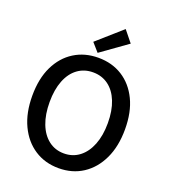

<svg xmlns="http://www.w3.org/2000/svg" viewBox="-174 -1110 1102 1249"><g transform="rotate(20 377.0 -486.0)"><path d="M377 14Q283 14 210.5 -33Q138 -80 97 -166.5Q56 -253 56 -371Q56 -490 97 -574.5Q138 -659 210.5 -704.5Q283 -750 377 -750Q472 -750 544 -704.5Q616 -659 657 -574.5Q698 -490 698 -371Q698 -253 657 -166.5Q616 -80 544 -33Q472 14 377 14ZM377 -88Q438 -88 483.5 -123Q529 -158 554 -221.5Q579 -285 579 -371Q579 -457 554 -519.5Q529 -582 483.5 -615.5Q438 -649 377 -649Q316 -649 270.5 -615.5Q225 -582 200.5 -519.5Q176 -457 176 -371Q176 -285 200.5 -221.5Q225 -158 270.5 -123Q316 -88 377 -88ZM360 -778 309 -836 479 -986 542 -908Z"/></g></svg>

Font: Noto Sans HK Thin Medium
Style: Regular
Weight: 500
Version: Version 2.004-H2;hotconv 1.0.118;makeotfexe 2.5.65603